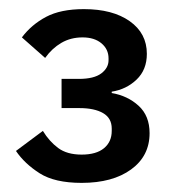

<svg xmlns="http://www.w3.org/2000/svg" viewBox="-20 -724 385 421"><path d="M153 -551Q186 -551 202 -563Q218 -575 218 -592V-596Q218 -616 202.5 -629Q187 -642 161 -642Q135 -642 114.5 -630Q94 -618 79 -597L28 -642Q49 -670 81 -687Q113 -704 164 -704Q227 -704 264.5 -677.5Q302 -651 302 -606Q302 -571 279.5 -549.5Q257 -528 225 -523V-520Q260 -514 284 -492Q308 -470 308 -432Q308 -382 267.5 -352.5Q227 -323 159 -323Q100 -323 67 -344Q34 -365 15 -393L74 -437Q88 -414 107.5 -399.5Q127 -385 159 -385Q191 -385 208 -399Q225 -413 225 -437V-442Q225 -465 206 -476Q187 -487 154 -487H115V-551Z"/></svg>

Font: IBM Plex Arabic Medium
Style: Regular
Weight: 500
Designer: Mike Abbink, Paul van der Laan, Pieter van Rosmalen, Wael Morcos, Khajak Apelian
Foundry: Bold Monday
Version: Version 1.0